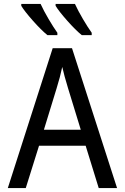

<svg xmlns="http://www.w3.org/2000/svg" viewBox="-20 -964 640 984"><path d="M419 -217H180L112 0H20L250 -717H349L580 0H486ZM394 -299 329 -511Q308 -580 299 -621Q289 -572 270 -511L205 -299ZM89 -934V-944H188Q204 -909 229 -866.5Q254 -824 274 -796V-784H223Q191 -810 148.5 -858Q106 -906 89 -934ZM265 -934V-944H364Q380 -909 405 -866.5Q430 -824 450 -796V-784H399Q367 -810 324.5 -858Q282 -906 265 -934Z"/></svg>

Font: Noto Sans Mono UI
Style: Regular
Weight: 400
Monospace: yes
Designer: Monotype Design team
Foundry: Monotype Imaging Inc.
Version: Version 1.000